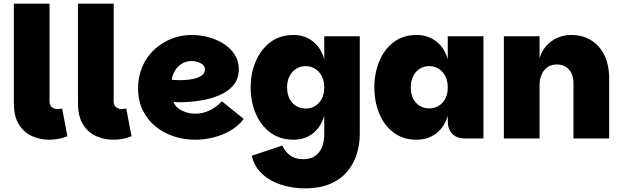

<svg xmlns="http://www.w3.org/2000/svg" viewBox="-20 -760 3416 1054"><path d="M56 -196V-740H252V-203Q252 -181 265.5 -171Q279 -161 297 -161Q310 -161 321 -165L350 -12Q304 7 249 7Q202 7 157.5 -12Q113 -31 84.5 -75.5Q56 -120 56 -196Z M408 -196V-740H604V-203Q604 -181 617.5 -171Q631 -161 649 -161Q662 -161 673 -165L702 -12Q656 7 601 7Q554 7 509.5 -12Q465 -31 436.5 -75.5Q408 -120 408 -196Z M1049 7Q991 7 935.5 -11Q880 -29 835.5 -64.5Q791 -100 764.5 -153Q738 -206 738 -276Q738 -340 761 -393.5Q784 -447 825 -486Q866 -525 919.5 -546.5Q973 -568 1034 -568Q1081 -568 1126.5 -555.5Q1172 -543 1209.5 -518.5Q1247 -494 1269 -459Q1291 -424 1291 -380Q1291 -328 1262 -293Q1233 -258 1185 -237.5Q1137 -217 1080.5 -208Q1024 -199 970 -199Q964 -199 957.5 -199Q951 -199 945 -199.5Q939 -200 933 -200Q938 -183 955.5 -168Q973 -153 999 -144.5Q1025 -136 1053 -136Q1084 -136 1111 -146Q1138 -156 1160.5 -171.5Q1183 -187 1198 -204L1318 -107Q1289 -69 1245.5 -43.5Q1202 -18 1151.5 -5.5Q1101 7 1049 7ZM966 -320Q989 -320 1013.5 -322.5Q1038 -325 1058.5 -331.5Q1079 -338 1092 -350Q1105 -362 1105 -380Q1105 -394 1094 -404Q1083 -414 1066.5 -419.5Q1050 -425 1033 -425Q999 -425 974.5 -408Q950 -391 937.5 -367Q925 -343 923 -322Q930 -321 942.5 -320.5Q955 -320 966 -320Z M1653 274Q1586 274 1524.5 254.5Q1463 235 1419.5 195Q1376 155 1362 95L1530 39Q1544 72 1572.5 93Q1601 114 1644 114Q1684 114 1709.5 96.5Q1735 79 1747.5 48Q1760 17 1760 -23V-125Q1742 -62 1697.5 -27.5Q1653 7 1591 7Q1517 7 1464.5 -32Q1412 -71 1384 -136.5Q1356 -202 1356 -280Q1356 -358 1384 -423.5Q1412 -489 1464.5 -528.5Q1517 -568 1591 -568Q1653 -568 1697.5 -533Q1742 -498 1760 -435V-561H1955V-23Q1955 33 1938.5 86Q1922 139 1886.5 181.5Q1851 224 1793.5 249Q1736 274 1653 274ZM1658 -164Q1687 -164 1710 -178Q1733 -192 1746.5 -218Q1760 -244 1760 -280Q1760 -316 1746.5 -342Q1733 -368 1710 -382.5Q1687 -397 1658 -397Q1629 -397 1606 -382.5Q1583 -368 1569.5 -342Q1556 -316 1556 -280Q1556 -244 1569.5 -218Q1583 -192 1606 -178Q1629 -164 1658 -164Z M2267 7Q2193 7 2141 -32Q2089 -71 2062 -136.5Q2035 -202 2035 -280Q2035 -358 2062 -423.5Q2089 -489 2141 -528.5Q2193 -568 2267 -568Q2329 -568 2374.5 -533Q2420 -498 2438 -435V-561H2634V0H2534Q2488 0 2463 -25Q2438 -50 2438 -96V-125Q2420 -62 2374.5 -27.5Q2329 7 2267 7ZM2336 -165Q2365 -165 2388 -179Q2411 -193 2424.5 -218.5Q2438 -244 2438 -280Q2438 -316 2424.5 -342Q2411 -368 2388 -382.5Q2365 -397 2336 -397Q2307 -397 2284 -382.5Q2261 -368 2248 -342Q2235 -316 2235 -280Q2235 -244 2248 -218.5Q2261 -193 2284 -179Q2307 -165 2336 -165Z M2746 0V-561H2942V-440Q2954 -481 2980 -509.5Q3006 -538 3041 -553Q3076 -568 3115 -568Q3179 -568 3226 -538.5Q3273 -509 3298.5 -455.5Q3324 -402 3324 -329V0H3128V-303Q3128 -351 3103 -378.5Q3078 -406 3036 -406Q3006 -406 2985 -391Q2964 -376 2953 -350.5Q2942 -325 2942 -293V0Z"/></svg>

Font: Parkinsans Light ExtraBold
Style: Regular
Weight: 800
Version: Version 1.000